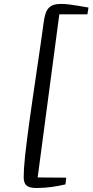

<svg xmlns="http://www.w3.org/2000/svg" viewBox="-20 -856 463 961"><path d="M100.1 -13.7C99.1 2.4 98.6 16.6 98.6 29.8C98.6 72.3 116.7 85 165 85C212.9 85 266.1 77.1 307.6 66.9C308.6 56.2 310.1 43.9 311.5 33.2C278.3 33.2 202.1 32.2 168.5 32.2L276.9 -784.2H417.5L422.9 -818.4C413.6 -818.4 334 -836.4 288.1 -836.4C226.1 -836.4 207.5 -813.5 197.8 -738.8C175.3 -565.4 108.4 -153.3 100.1 -13.7Z"/></svg>

Font: Merriweather
Style: Light Italic
Weight: 300
Italic angle: -7.5°
Designer: Eben Sorkin
Foundry: Eben Sorkin
Version: Version 1.001